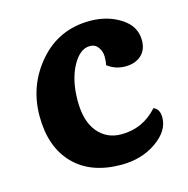

<svg xmlns="http://www.w3.org/2000/svg" viewBox="-86 -617 695 711"><g transform="rotate(-15 261.5 -261.5)"><path d="M487 -415Q487 -378 464 -357.5Q441 -337 403 -337Q365 -337 335 -360Q338 -372 338 -392Q338 -412 326.5 -428Q315 -444 295 -444Q256 -444 227.5 -391Q199 -338 199 -259.5Q199 -181 233.5 -139.5Q268 -98 324 -98Q407 -98 463 -161Q486 -152 486 -119Q486 -68 429.5 -28.5Q373 11 295 11Q178 11 113 -56Q48 -123 48 -241Q48 -359 124 -446.5Q200 -534 319 -534Q386 -534 436.5 -501.5Q487 -469 487 -415Z"/></g></svg>

Font: Laila
Style: Bold
Weight: 700
Designer: Hitesh Malaviya
Foundry: Indian Type Foundry
Version: Version 1.302;PS 1.0;hotconv 1.0.78;makeotf.lib2.5.61930; tt